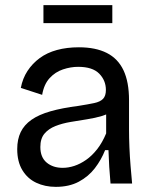

<svg xmlns="http://www.w3.org/2000/svg" viewBox="-20 -714 595 747"><path d="M197 13Q155 13 121 -3Q87 -19 67 -52Q47 -85 47 -134Q47 -172 60.5 -200Q74 -228 102.5 -248Q131 -268 176.5 -281Q222 -294 285 -302Q323 -308 346.5 -313Q370 -318 381 -329.5Q392 -341 392 -364Q392 -401 366 -427.5Q340 -454 284 -454Q255 -454 225 -444Q195 -434 173 -410Q151 -386 144 -345L61 -372Q68 -409 87 -438Q106 -467 134.5 -488Q163 -509 201.5 -519.5Q240 -530 287 -530Q352 -530 395.5 -508Q439 -486 460.5 -440.5Q482 -395 482 -324V-210Q482 -178 483.5 -141.5Q485 -105 488 -68.5Q491 -32 494 0H410Q407 -32 405 -64.5Q403 -97 402 -130H389Q374 -92 349 -59.5Q324 -27 286.5 -7Q249 13 197 13ZM224 -61Q246 -61 269 -68.5Q292 -76 315 -92Q338 -108 358 -133.5Q378 -159 393 -195V-291L420 -287Q404 -271 377.5 -263Q351 -255 319 -250Q287 -245 254.5 -239.5Q222 -234 195.5 -223.5Q169 -213 153 -194Q137 -175 137 -142Q137 -102 161.5 -81.5Q186 -61 224 -61ZM149 -624V-694H417V-624Z"/></svg>

Font: Bricolage Grotesque 17pt
Style: Regular
Weight: 400
Version: Version 1.001;gftools[0.9.33.dev8+g029e19f]